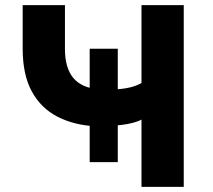

<svg xmlns="http://www.w3.org/2000/svg" viewBox="-20 -725 828 745"><path d="M529 0V-261Q517 -254 496 -248.5Q475 -243 450 -240Q425 -237 400 -237L437 -256V-96H328V-256L352 -235Q268 -239 203.5 -272Q139 -305 103.5 -370Q68 -435 68 -536V-705H232V-535Q232 -462 264 -423Q296 -384 365 -378L328 -368V-536H437V-368L391 -377Q437 -377 471 -383Q505 -389 529 -403V-705H693V0Z"/></svg>

Font: Nunito Sans 6pt ExtraBold
Style: Regular
Weight: 800
Version: Version 3.101;gftools[0.9.27]